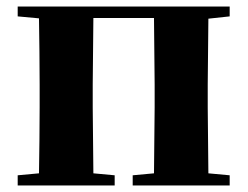

<svg xmlns="http://www.w3.org/2000/svg" viewBox="-20 -566 756 586"><path d="M34 -516 99 -510C100 -451 101 -364 101 -308V-238C101 -182 100 -95 99 -37L34 -31V0H330V-31L265 -37L263 -238V-308L265 -511H450L452 -308V-238L450 -37L385 -31V0H681V-31L616 -37L614 -238V-308L616 -509L681 -516V-546H34Z"/></svg>

Font: Source Han Serif KR Heavy
Style: Regular
Weight: 900
Designer: Ryoko NISHIZUKA 西塚涼子 (kana & ideographs); Frank Grießhammer (Latin, Greek & Cyrillic); Wenlong ZHANG 张文龙 (bopomofo); San
Foundry: Adobe
Version: Version 2.001;hotconv 1.1.0;makeotfexe 2.6.0